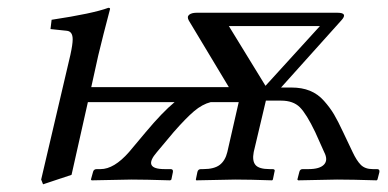

<svg xmlns="http://www.w3.org/2000/svg" viewBox="-20 -462 998 494"><path d="M568.8 -395 663.1 -241.2 803.2 -395ZM429.2 -199.2H206.1L164.1 -12.2L90.8 12.2L85.9 0L161.1 -320.8Q167 -347.7 167 -360.8Q167 -381.3 151.9 -382.8L109.9 -387.2L112.8 -411.1Q219.2 -427.2 258.8 -441.9Q263.2 -441.9 263.2 -439Q245.1 -370.6 232.9 -319.8L214.8 -237.8H568.8L465.8 -409.2Q460.4 -418.9 466.8 -424.1Q473.1 -429.2 485.8 -429.2H848.1Q876.5 -429.2 857.9 -409.2L703.1 -236.8H730Q756.8 -236.8 777.3 -228.5Q797.9 -220.2 813.5 -202.6Q829.1 -185.1 839.4 -167.7Q849.6 -150.4 862.8 -122.1L887.2 -70.8Q897.5 -48.8 908.4 -37.8Q919.4 -26.9 939 -26.9H950.2Q957.5 -26.9 956.1 -19L951.2 0L949.2 2Q884.3 0 847.2 0L747.1 2L745.1 0L750 -19Q751.5 -26.9 758.8 -26.9H773.9Q802.7 -26.9 813.7 -38.6Q824.7 -50.3 814 -70.8L791 -122.1Q768.6 -168.9 751.5 -186Q734.4 -203.1 703.1 -203.1H664.1L632.8 -70.8Q628.4 -47.9 637.5 -37.4Q646.5 -26.9 673.8 -26.9H681.2Q689 -26.9 686 -19L682.1 0L680.2 2Q621.1 0 585 0L484.9 2L483.9 0L487.8 -19Q489.3 -26.9 497.1 -26.9H502.9Q531.2 -26.9 545.4 -37.8Q559.6 -48.8 564.9 -70.8L594.2 -199.2H522Q500.5 -193.8 479.2 -175.8Q458 -157.7 426.8 -122.1L383.8 -70.8Q345.7 -26.9 403.8 -26.9H418.9Q426.3 -26.9 424.8 -19L420.9 0L418 2Q352.1 0 317.9 0L215.8 2L213.9 0L219.2 -19Q220.7 -26.9 229 -26.9H238.8Q273.4 -26.9 312 -70.8L355 -122.1Q397.9 -173.3 429.2 -199.2Z"/></svg>

Font: Common Serif SemiBold
Style: Italic
Weight: 600
Italic angle: -12°
Designer: Philipp H. Poll, Khaled Hosny
Foundry: Stefan Peev, Context Ltd.
Version: Version 1.026